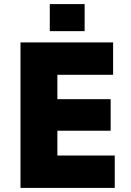

<svg xmlns="http://www.w3.org/2000/svg" viewBox="-20 -917 640 937"><path d="M80 0V-710H532V-552H260V-433H520V-279H260V-158H540V0ZM223 -765V-897H393V-765Z"/></svg>

Font: Geist Mono UltraBlack
Style: Regular
Weight: 900
Monospace: yes
Designer: Basement.studio, Andrés Briganti, Mateo Zaragoza
Foundry: Basement.studio, Vercel, Andrés Briganti, Guido Ferreyra, Mateo Zaragoza
Version: Version 1.400; ttfautohint (v1.8.4.7-5d5b)